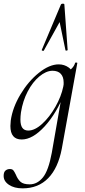

<svg xmlns="http://www.w3.org/2000/svg" viewBox="-38 -752 467 1053"><path d="M-18 213Q-18 192 -8 183.5Q2 175 16 175Q29 175 35 182Q41 189 49 206Q59 231 74.5 245Q90 259 125 259Q166 259 197 221.5Q228 184 246 86L301 -229L318 -246Q273 -131 207 -59Q141 13 81 13Q19 13 19 -61Q19 -69 21 -91Q31 -162 74 -234Q117 -306 175 -352.5Q233 -399 284 -399Q315 -399 339 -381.5Q363 -364 366 -330L323 -357Q337 -359 353 -374Q369 -389 374 -407Q375 -410 381 -409Q387 -408 386 -406L301 63Q281 169 226.5 225Q172 281 86 281Q40 281 11 261.5Q-18 242 -18 213ZM309 -277Q312 -290 311 -300Q311 -330 295.5 -347Q280 -364 249 -364Q214 -363 177.5 -332.5Q141 -302 114 -250.5Q87 -199 77 -136Q74 -114 74 -96Q74 -66 84.5 -51Q95 -36 117 -36Q153 -36 193.5 -73Q234 -110 266 -166.5Q298 -223 309 -277ZM321 -477 289 -631 202 -474Q201 -473 199 -473Q196 -473 193 -474.5Q190 -476 191 -478L296 -727Q299 -732 307 -732Q315 -732 315 -727L333 -478Q333 -475 327 -474.5Q321 -474 321 -477Z"/></svg>

Font: Cormorant Infant
Style: Italic
Weight: 400
Italic angle: -10°
Designer: Christian Thalmann (Catharsis Fonts)
Foundry: Catharsis Fonts
Version: Version 4.000